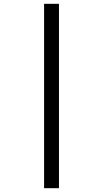

<svg xmlns="http://www.w3.org/2000/svg" viewBox="-20 -843 540 1006"><path d="M211 143V-823H289V143Z"/></svg>

Font: HulyMono
Style: Regular
Weight: 400
Monospace: yes
Designer: Belleve Invis
Foundry: Belleve Invis
Version: Version 33.2.5; ttfautohint (v1.8.4)